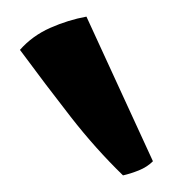

<svg xmlns="http://www.w3.org/2000/svg" viewBox="-20 -777 227 231"><path d="M164 -583Q157 -576 147 -572Q137 -568 128 -566Q95 -598 65 -636.5Q35 -675 4 -717Q19 -734 40.5 -743.5Q62 -753 84 -757Z"/></svg>

Font: Alike
Style: Regular
Weight: 400
Designer: Sveta Sebyakina
Foundry: Cyreal (www.cyreal.org)
Version: Version 1.301; ttfautohint (v1.8.4.7-5d5b)